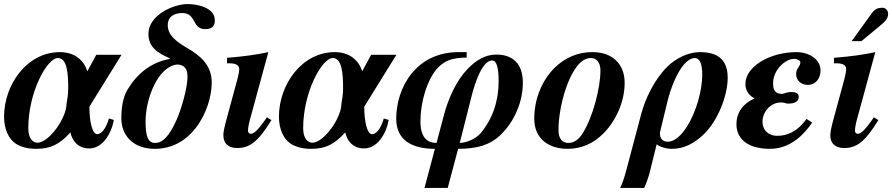

<svg xmlns="http://www.w3.org/2000/svg" viewBox="-23 -718 4382 943"><path d="M574 -449H450L406 -368C390 -419 347 -462 271 -462C110 -462 -3 -303 -3 -145C-3 -85 19 -35 55 -12C82 5 116 13 155 13C223 13 268 -7 323 -68C330 -30 358 11 415 11C480 11 524 -60 536 -129L512 -136C497 -85 475 -59 454 -59C430 -59 416 -122 416 -194ZM312 -285C312 -257 308 -231 304 -209C303 -135 216 -17 161 -17C139 -17 116 -37 116 -88C116 -267 209 -433 261 -433C307 -433 312 -356 312 -285Z M812 -429C717 -412 650 -355 604 -279C579 -238 573 -184 573 -136C573 -57 627 13 737 13C826 13 892 -30 938 -89C991 -157 1017 -246 1017 -313C1017 -398 959 -446 900 -480C841 -514 801 -546 801 -594C801 -646 847 -654 873 -654C941 -654 920 -575 984 -575C1025 -575 1032 -595 1032 -619C1032 -681 946 -698 898 -698C828 -698 706 -643 706 -552C706 -486 751 -458 812 -431ZM898 -342C898 -284 866 -176 841 -122C808 -51 777 -16 739 -16C701 -16 692 -55 692 -122C692 -236 754 -391 846 -401C869 -401 898 -393 898 -342Z M1288 -142 1274 -122C1247 -84 1225 -61 1210 -61C1202 -61 1195 -65 1195 -77C1195 -86 1199 -111 1204 -128L1295 -462C1241 -450 1170 -440 1092 -434V-407H1106C1136 -407 1152 -397 1152 -378C1152 -370 1150 -357 1144 -333L1089 -130C1079 -94 1074 -68 1074 -54C1074 -11 1101 9 1142 9C1202 9 1244 -20 1310 -128Z M1924 -449H1800L1756 -368C1740 -419 1697 -462 1621 -462C1460 -462 1347 -303 1347 -145C1347 -85 1369 -35 1405 -12C1432 5 1466 13 1505 13C1573 13 1618 -7 1673 -68C1680 -30 1708 11 1765 11C1830 11 1874 -60 1886 -129L1862 -136C1847 -85 1825 -59 1804 -59C1780 -59 1766 -122 1766 -194ZM1662 -285C1662 -257 1658 -231 1654 -209C1653 -135 1566 -17 1511 -17C1489 -17 1466 -37 1466 -88C1466 -267 1559 -433 1611 -433C1657 -433 1662 -356 1662 -285Z M2121 -16C2082 -16 2042 -35 2042 -122C2042 -190 2060 -284 2103 -353C2149 -426 2207 -435 2269 -435V-462H2229C2019 -462 1923 -286 1923 -135C1923 -35 1993 13 2113 13L2062 205H2176L2227 13C2321 13 2384 -7 2432 -52C2506 -121 2545 -222 2545 -311C2545 -412 2489 -450 2414 -450C2358 -450 2312 -419 2275 -381C2217 -321 2179 -234 2158 -155ZM2295 -253C2309 -307 2345 -421 2394 -421C2418 -421 2426 -381 2426 -318C2426 -221 2396 -133 2337 -63C2312 -34 2264 -16 2235 -16Z M2884 -462C2816 -462 2752 -435 2701 -385C2641 -326 2601 -235 2601 -135C2601 -37 2671 13 2765 13C2832 13 2891 -13 2940 -62C3001 -123 3045 -217 3045 -311C3045 -403 2985 -462 2888 -462ZM2926 -372C2926 -285 2889 -145 2840 -65C2819 -31 2795 -16 2769 -16C2739 -16 2720 -36 2720 -80C2720 -182 2759 -335 2819 -402C2838 -423 2858 -433 2879 -433C2908 -433 2926 -410 2926 -372Z M3052 122C3045 149 3032 189 3023 205H3141C3149 189 3162 152 3168 129L3202 -9C3218 3 3247 13 3277 13C3342 13 3393 -19 3435 -60C3501 -124 3551 -245 3551 -337C3551 -447 3473 -462 3414 -462C3358 -462 3298 -433 3255 -391C3191 -328 3146 -233 3126 -157ZM3255 -219C3271 -284 3295 -342 3321 -381C3342 -413 3368 -433 3389 -433C3410 -433 3426 -413 3426 -351C3426 -275 3397 -169 3352 -98C3325 -55 3292 -22 3257 -22C3231 -22 3218 -38 3218 -66Z M3682 -234C3632 -212 3594 -171 3594 -107C3594 -47 3636 13 3759 13C3862 13 3929 -62 3966 -116L3938 -134C3890 -67 3839 -51 3795 -51C3746 -51 3722 -84 3722 -120C3722 -165 3758 -215 3814 -215C3829 -215 3837 -209 3847 -209C3882 -209 3900 -220 3900 -243C3900 -261 3882 -266 3865 -266C3839 -266 3828 -257 3817 -257C3784 -257 3774 -276 3774 -309C3774 -375 3834 -429 3878 -429C3890 -429 3908 -422 3908 -412C3908 -390 3887 -383 3887 -354C3887 -324 3911 -301 3945 -301C3982 -301 4007 -332 4007 -372C4007 -428 3949 -462 3889 -462C3758 -462 3638 -391 3638 -306C3638 -278 3650 -253 3682 -235Z M4160 -516H4208L4289 -583C4324 -612 4339 -624 4339 -651C4339 -667 4325 -680 4312 -680C4292 -680 4275 -676 4258 -652ZM4269 -142 4255 -122C4228 -84 4206 -61 4191 -61C4183 -61 4176 -65 4176 -77C4176 -86 4180 -111 4185 -128L4276 -462C4222 -450 4151 -440 4073 -434V-407H4087C4117 -407 4133 -397 4133 -378C4133 -370 4131 -357 4125 -333L4070 -130C4060 -94 4055 -68 4055 -54C4055 -11 4082 9 4123 9C4183 9 4225 -20 4291 -128Z"/></svg>

Font: XITS
Style: Bold Italic
Weight: 700
Italic angle: -16.33°
Designer: MicroPress Inc., with final additions and corrections provided by Coen Hoffman, Elsevier (retired)
Version: Version 1.105